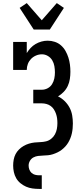

<svg xmlns="http://www.w3.org/2000/svg" viewBox="-20 -1006 540 1241"><path d="M198 -815 107 -955 153 -986 250 -875 347 -986 393 -955 302 -815ZM232 215Q210 215 189 212Q168 209 148.5 200.5Q129 192 112 178Q95 164 84.5 145.5Q74 127 69.5 106Q65 85 65 64Q65 45 68.5 26Q72 7 80.5 -9.5Q89 -26 102.5 -39.5Q116 -53 132.5 -62.5Q149 -72 167 -77.5Q185 -83 203.5 -85Q222 -87 241 -87.5Q260 -88 278 -92.5Q296 -97 311 -109Q326 -121 335 -137.5Q344 -154 347.5 -172.5Q351 -191 351 -210Q351 -226 349 -241Q347 -256 342 -270.5Q337 -285 328.5 -298.5Q320 -312 307.5 -321Q295 -330 280 -334Q265 -338 250 -338H195V-426H250Q270 -426 288 -435.5Q306 -445 316.5 -462Q327 -479 331 -498.5Q335 -518 335 -538Q335 -558 331.5 -578.5Q328 -599 317.5 -616.5Q307 -634 289 -644.5Q271 -655 251 -655Q231 -655 212.5 -647Q194 -639 180.5 -625Q167 -611 160 -592.5Q153 -574 153 -554H65V-735H153V-663Q164 -681 178 -696Q192 -711 210 -721.5Q228 -732 248 -737.5Q268 -743 288 -743Q312 -743 334.5 -735.5Q357 -728 374.5 -712.5Q392 -697 403.5 -676.5Q415 -656 422 -634Q429 -612 432 -589Q435 -566 435 -542Q435 -519 431.5 -495.5Q428 -472 418 -450.5Q408 -429 391.5 -412Q375 -395 355 -383Q378 -372 397.5 -353Q417 -334 429.5 -310.5Q442 -287 446.5 -260.5Q451 -234 451 -208Q451 -192 449.5 -176Q448 -160 444.5 -144Q441 -128 435 -113Q429 -98 421 -84.5Q413 -71 402 -59Q391 -47 378.5 -37.5Q366 -28 351.5 -21Q337 -14 321.5 -9Q306 -4 290 -2.5Q274 -1 258 -0.5Q242 0 226 2Q210 4 196 11.5Q182 19 173.5 33.5Q165 48 165 64Q165 77 169.5 89.5Q174 102 183.5 111Q193 120 206 123.5Q219 127 232 127H250V215Z"/></svg>

Font: Iosevka Curly Slab Semibold
Style: Regular
Weight: 600
Monospace: yes
Designer: Belleve Invis
Foundry: Belleve Invis
Version: Version 22.1.2; ttfautohint (v1.8.4)